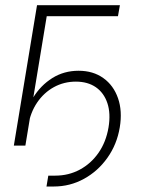

<svg xmlns="http://www.w3.org/2000/svg" viewBox="-20 -549 549 724"><path d="M155.3 154.3 162.1 113.3H188.5Q238.8 113.3 281 90.6Q323.2 67.9 351.6 27.1Q379.9 -13.7 389.2 -68.4Q397.9 -121.1 385 -159.9Q372.1 -198.7 341.6 -220Q311 -241.2 266.1 -241.2Q221.2 -241.2 183.3 -220.5Q145.5 -199.7 120.1 -162.4Q94.7 -125 86.4 -75.2H65.9Q75.7 -133.3 104.5 -180.2Q133.3 -227.1 177.2 -254.6Q221.2 -282.2 276.4 -282.2Q331.1 -282.2 369.6 -254.6Q408.2 -227.1 425 -178.7Q441.9 -130.4 431.6 -68.4Q420.9 -4.4 385 46.1Q349.1 96.7 296.4 125.5Q243.7 154.3 182.6 154.3ZM432.1 -529.3 424.8 -487.8H156.2L75.7 0H32.2L119.6 -529.3Z"/></svg>

Font: Inter 24pt ExtraLight
Style: Italic
Weight: 250
Italic angle: -9.3988°
Version: Version 4.001;git-66647c0bb